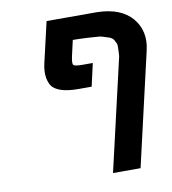

<svg xmlns="http://www.w3.org/2000/svg" viewBox="-88 -677 857 954"><g transform="rotate(-10 341.0 -200.5)"><path d="M305 -407Q297 -371 304 -363.5Q311 -356 348 -356H401L375 -241H310Q255 -241 222 -252Q193 -262 179.5 -277Q166 -292 160 -322Q154 -355 164 -398L211 -601H467Q586 -598 642 -532Q697 -466 676 -373L544 200H405L536 -367Q537 -379 537 -385Q537 -391 537.5 -398Q538 -405 538 -414Q538 -428 534 -434Q533 -435 530.5 -440.5Q528 -446 526 -450Q523 -454 519.5 -457Q516 -460 511.5 -462.5Q507 -465 503.5 -466Q500 -467 492.5 -469.5Q485 -472 481 -473Q469 -478 457 -479.5Q445 -481 422.5 -482Q400 -483 391 -484Q351 -486 323 -486Z"/></g></svg>

Font: Miedinger
Style: Bold-Italic
Weight: 700
Italic angle: -13°
Version: Version 001.000